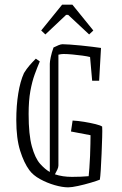

<svg xmlns="http://www.w3.org/2000/svg" viewBox="-20 -795 523 825"><path d="M151 -531Q140 -505 129 -475Q118 -445 110.5 -404Q103 -363 103 -305Q103 -216 117 -165.5Q131 -115 152.5 -91Q174 -67 194 -56V-521Q194 -530 198 -549.5Q202 -569 210 -591Q222 -597 232 -601Q242 -605 249 -605Q259 -605 280.5 -603.5Q302 -602 327.5 -599.5Q353 -597 376.5 -594Q400 -591 414 -589L406 -448H376L367 -550Q356 -553 334.5 -556Q313 -559 290.5 -561Q268 -563 253 -563Q243 -563 231 -560V-84Q231 -76 226.5 -66.5Q222 -57 216 -46Q249 -35 289 -35Q329 -35 361 -38Q362 -49 364 -73Q366 -97 367 -125Q368 -153 368.5 -177Q369 -201 369 -214L285 -230L292 -277Q314 -276 341.5 -271.5Q369 -267 391 -261.5Q413 -256 419 -251Q420 -237 419 -204.5Q418 -172 416.5 -134.5Q415 -97 413 -65.5Q411 -34 409 -23Q397 -18 370 -10Q343 -2 315.5 4Q288 10 273 10Q248 10 215 0.5Q182 -9 152 -25.5Q122 -42 106 -64Q83 -95 66.5 -147.5Q50 -200 50 -279Q50 -341 58.5 -393.5Q67 -446 83 -481Q94 -499 106.5 -513.5Q119 -528 134 -543ZM175 -647 157 -664 247 -775H291L381 -664L363 -647L273 -731H264Z"/></svg>

Font: Grenze Gotisch ExtraLight
Style: Regular
Weight: 200
Designer: Renata Polastri
Foundry: Omnibus-Type
Version: Version 1.001